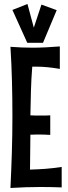

<svg xmlns="http://www.w3.org/2000/svg" viewBox="-20 -935 340 959"><path d="M231 -261.2Q215.8 -262.2 200.2 -262.7Q184.6 -263.2 168.9 -263.2Q160.2 -263.2 150.6 -262.7Q141.1 -262.2 131.8 -262.2L129.9 -87.9Q169.9 -88.9 207.8 -91.8Q245.6 -94.7 288.1 -101.1V1Q260.7 0 235.1 -0.5Q209.5 -1 184.1 -1Q146 -1 108.9 0.2Q71.8 1.5 32.2 3.9Q36.6 -86.9 39.3 -176Q42 -265.1 42 -356Q42 -442.9 39.8 -528.6Q37.6 -614.3 32.2 -701.2Q89.8 -696.8 142.1 -696.8Q175.3 -696.8 208.3 -698.5Q241.2 -700.2 278.8 -703.1V-590.8Q248.5 -596.2 219 -599.1Q189.5 -602.1 160.2 -602.1H141.1Q136.2 -541 134.5 -480.5Q132.8 -419.9 131.8 -358.9Q144.5 -357.9 157.5 -357.9Q170.4 -357.9 184.1 -357.9Q195.3 -357.9 207 -357.9Q218.8 -357.9 231 -358.9ZM263.2 -884.3 194.8 -721.2H116.2L42 -885.3L117.2 -915L148.9 -796.9L187 -912.1Z"/></svg>

Font: Mouse Memoirs
Style: Regular
Weight: 400
Version: Version 1.000